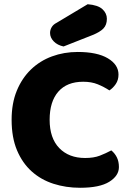

<svg xmlns="http://www.w3.org/2000/svg" viewBox="-20 -871 611 909"><path d="M374 -484Q297 -484 256 -437Q215 -390 215 -304Q215 -217 260.5 -170Q306 -123 383 -123Q424 -123 452.5 -134Q481 -145 507 -159Q524 -145 533.5 -125.5Q543 -106 543 -80Q543 -39 497.5 -10.5Q452 18 359 18Q292 18 233 -1Q174 -20 130 -59.5Q86 -99 60.5 -159.5Q35 -220 35 -304Q35 -382 59.5 -441.5Q84 -501 126.5 -542Q169 -583 226 -604Q283 -625 348 -625Q440 -625 490.5 -595Q541 -565 541 -518Q541 -492 528 -473Q515 -454 498 -443Q472 -460 442.5 -472Q413 -484 374 -484ZM395 -851Q444 -847 465 -827.5Q486 -808 486 -782Q486 -753 469.5 -736Q453 -719 418 -705L281 -651Q252 -657 234.5 -675Q217 -693 217 -715Q217 -729 224.5 -742Q232 -755 248 -763Z"/></svg>

Font: Baloo Da
Style: Regular
Weight: 400
Designer: Noopur Datye and Ek Type
Foundry: Ek Type
Version: Version 1.443;PS 1.000;hotconv 16.6.51;makeotf.lib2.5.65220;